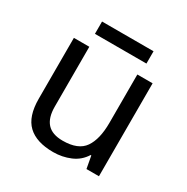

<svg xmlns="http://www.w3.org/2000/svg" viewBox="-158 -813 933 959"><g transform="rotate(30 309.0 -333.5)"><path d="M533 -536V0H461L448 -71H444Q418 -29 372 -9.5Q326 10 274 10Q177 10 128 -36.5Q79 -83 79 -185V-536H168V-191Q168 -127 197 -95Q226 -63 287 -63Q376 -63 410.5 -113Q445 -163 445 -257V-536ZM457 -677V-606H160V-677Z"/></g></svg>

Font: Noto Sans Javanese
Style: Regular
Weight: 400
Designer: Monotype Design Team
Foundry: Monotype Imaging Inc.
Version: Version 2.004